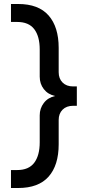

<svg xmlns="http://www.w3.org/2000/svg" viewBox="-20 -770 453 962"><path d="M35 172V82H66Q124 82 151.5 45.5Q179 9 179 -57V-192Q179 -227 199.5 -254Q220 -281 256 -289Q220 -297 199.5 -323.5Q179 -350 179 -386V-522Q179 -588 151.5 -624Q124 -660 66 -660H35V-750H71Q173 -750 223.5 -692.5Q274 -635 274 -530V-408Q274 -376 293.5 -356.5Q313 -337 346 -337H365V-240H347Q313 -240 293.5 -220.5Q274 -201 274 -169V-47Q274 58 223.5 115Q173 172 71 172Z"/></svg>

Font: NT Somic Medium
Style: Regular
Weight: 500
Designer: Ravid Balaliev — lead type designer, mastering
Michael Voronin — secret advisor, marketing
Ivan Kovalenko — best boy
Foundry: NT Type
Version: Version 0.7